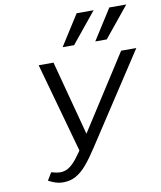

<svg xmlns="http://www.w3.org/2000/svg" viewBox="-97 -984 900 1071"><g transform="rotate(-10 352.5 -449.0)"><path d="M175 9Q151 9 130 2Q109 -5 91 -15L117 -58Q132 -54 144 -51.5Q156 -49 167 -49Q194 -49 216 -63Q238 -77 261.5 -106.5Q285 -136 315 -184L619 -658H705L372 -149Q339 -98 309 -62.5Q279 -27 247 -9Q215 9 175 9ZM299 -130 152 -658H236L362 -183ZM301 -734 411 -907H507L366 -734ZM486 -734 596 -907H692L551 -734Z"/></g></svg>

Font: Ysabeau Office Medium
Style: Italic
Weight: 500
Italic angle: -12°
Designer: Christian Thalmann (Catharsis Fonts)
Version: Version 2.001;gftools[0.9.30]; featfreeze: tnum,lnum,ss02